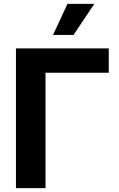

<svg xmlns="http://www.w3.org/2000/svg" viewBox="-20 -979 621 999"><path d="M63 -727.1H545.9V-600.6H216.8V0H63ZM362.8 -797.4H255.9L331.1 -959H470.7Z"/></svg>

Font: My Font
Style: Bold
Weight: 500
Designer: Rasmus Andersson
Foundry: rsms
Version: Version 0.001